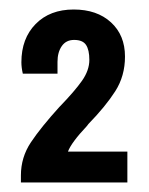

<svg xmlns="http://www.w3.org/2000/svg" viewBox="-20 -818 313 404"><path d="M24 -449Q24 -487 45 -518.5Q66 -550 105 -593L106 -594Q137 -626 152.5 -648Q168 -670 168 -692Q168 -713 161 -723.5Q154 -734 136 -734Q119 -734 110 -721Q101 -708 101 -688V-663H28Q25 -676 25 -687Q25 -737 55 -767.5Q85 -798 135 -798Q184 -798 213.5 -771Q243 -744 243 -699Q243 -658 222.5 -626Q202 -594 166 -557L163 -553Q130 -518 123 -499H248V-434H24Z"/></svg>

Font: AXENEO7
Style: Regular
Weight: 400
Designer: Hector Gatti, Simon Guibord
Foundry: Omnibus-Type, Jean-Christophe Thérien
Version: Version 1.000